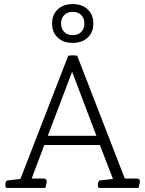

<svg xmlns="http://www.w3.org/2000/svg" viewBox="-20 -920 712 940"><path d="M658 0H463Q459 -6 459 -16Q459 -27 466 -36L533 -44L469 -210H197L135 -46H193Q209 -46 209 -32Q209 -25 204 -8L202 0H10Q6 -6 6 -16Q6 -27 13 -36L80 -44L314 -647Q324 -649 336 -649Q348 -649 358 -647L591 -46H649Q665 -46 665 -32Q665 -25 660 -8ZM452 -255 333 -569 214 -255ZM437 -805Q437 -762 409.5 -736Q382 -710 336 -710Q290 -710 262.5 -736Q235 -762 235 -805Q235 -848 262.5 -874Q290 -900 336 -900Q382 -900 409.5 -874Q437 -848 437 -805ZM336 -748Q362 -748 377.5 -763.5Q393 -779 393 -805Q393 -831 377.5 -846.5Q362 -862 336 -862Q310 -862 294.5 -846.5Q279 -831 279 -805Q279 -779 294.5 -763.5Q310 -748 336 -748Z"/></svg>

Font: Scope One
Style: Regular
Weight: 400
Designer: Dalton Maag Ltd
Foundry: Dalton Maag Ltd
Version: Version 1.002; ttfautohint (v1.4.1) -l 11 -r 50 -G 50 -x 14 